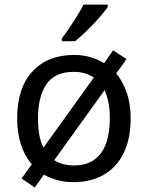

<svg xmlns="http://www.w3.org/2000/svg" viewBox="-20 -786 645 839"><path d="M551 -269Q551 -180 520.5 -117.5Q490 -55 434 -22.5Q378 10 301 10Q264 10 232 1.5Q200 -7 172 -23L132 33L74 -6L119 -68Q88 -104 71.5 -154.5Q55 -205 55 -269Q55 -402 122 -474Q189 -546 304 -546Q341 -546 374 -536.5Q407 -527 435 -510L474 -566L533 -528L488 -465Q517 -430 534 -380.5Q551 -331 551 -269ZM146 -269Q146 -231 151.5 -198.5Q157 -166 170 -141L390 -447Q373 -459 350.5 -465.5Q328 -472 302 -472Q220 -472 183 -418Q146 -364 146 -269ZM460 -269Q460 -306 454 -337Q448 -368 437 -392L217 -86Q234 -75 256 -69Q278 -63 303 -63Q357 -63 392 -88Q427 -113 443.5 -159.5Q460 -206 460 -269ZM451 -756Q442 -742 425 -722Q408 -702 387.5 -680.5Q367 -659 346.5 -639.5Q326 -620 308 -606H250V-618Q265 -637 282.5 -663Q300 -689 317 -716.5Q334 -744 345 -766H451Z"/></svg>

Font: Noto Sans Ambassadori
Style: Regular
Weight: 400
Designer: Monotype Design Team
Foundry: Monotype Imaging Inc.
Version: Version 2.013